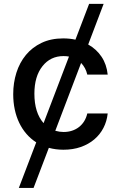

<svg xmlns="http://www.w3.org/2000/svg" viewBox="-20 -747 609 972"><path d="M300.1 -552.6Q332.7 -552.6 361.9 -546.2L431.1 -727.3H504.6L426.5 -521.7Q468.4 -498.2 494.1 -459.7Q519.9 -421.2 525.2 -369.3H421.9Q414.1 -403.8 390.6 -428.3L259.9 -84.9Q282 -78.8 301.8 -78.8Q324.6 -78.8 344.3 -85.2Q364 -91.6 379.6 -103.7Q395.2 -115.8 406.1 -133.2Q416.9 -150.6 421.9 -172.6H525.2Q521 -132.8 503.6 -99.3Q486.2 -65.7 457.2 -41.2Q428.3 -16.7 388.8 -2.8Q349.4 11 301.1 11Q262.1 11 227.3 1.4L149.9 204.5H75.3L163.4 -26.3Q135.7 -44 114 -69.1Q92.3 -94.1 77.4 -125.2Q62.5 -156.2 54.7 -192.8Q46.9 -229.4 46.9 -270.2Q46.9 -327.4 63 -378.7Q79.2 -430 111.2 -468.8Q143.1 -507.5 190.5 -530Q237.9 -552.6 300.1 -552.6ZM200.6 -123.6 329.2 -460.6Q323.2 -462 316.2 -462.5Q309.3 -463.1 301.8 -463.1Q235.4 -463.1 195 -411.9Q154.1 -360.4 154.1 -272.7Q154.1 -176.5 200.6 -123.6Z"/></svg>

Font: Inter P Medium
Style: Regular
Weight: 500
Designer: Rasmus Andersson
Foundry: rsms
Version: Version 3.018;git-588b23468